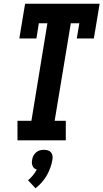

<svg xmlns="http://www.w3.org/2000/svg" viewBox="-20 -755 556 1033"><path d="M74 0V-105H149L235 -630H189L176 -548H84L115 -735H516L485 -548H393L407 -630H361L274 -105H334V0ZM171 258 131 215Q145 203 157 188.5Q169 174 178 157Q170 155 164 150Q158 145 155 137.5Q152 130 151.5 122Q151 114 153 105Q154 94 159.5 83.5Q165 73 174 65Q183 57 194 54Q205 51 216 51Q227 51 237.5 54Q248 57 254.5 65Q261 73 262.5 83.5Q264 94 262 105Q258 127 250.5 148Q243 169 231.5 189Q220 209 204.5 226.5Q189 244 171 258Z"/></svg>

Font: Iosevka Curly Slab XBdObl
Style: Regular
Weight: 800
Italic angle: -9°
Monospace: yes
Designer: Belleve Invis
Foundry: Belleve Invis
Version: Version 11.1.0; ttfautohint (v1.8.3)